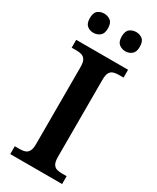

<svg xmlns="http://www.w3.org/2000/svg" viewBox="-230 -976 847 1039"><g transform="rotate(30 194.0 -456.5)"><path d="M32 0V-49H63Q81 -49 95 -53.5Q109 -58 117.5 -72.5Q126 -87 126 -116V-598Q126 -628 117.5 -642Q109 -656 95 -660.5Q81 -665 63 -665H32V-714H356V-665H325Q308 -665 293.5 -660.5Q279 -656 271 -642Q263 -628 263 -598V-116Q263 -87 271 -72.5Q279 -58 293.5 -53.5Q308 -49 325 -49H356V0ZM293 -793Q270 -793 253 -806.5Q236 -820 236 -853Q236 -887 253 -900Q270 -913 293 -913Q315 -913 332 -900Q349 -887 349 -853Q349 -820 332 -806.5Q315 -793 293 -793ZM93 -793Q70 -793 53.5 -806.5Q37 -820 37 -853Q37 -887 53.5 -900Q70 -913 93 -913Q115 -913 132.5 -900Q150 -887 150 -853Q150 -820 132.5 -806.5Q115 -793 93 -793Z"/></g></svg>

Font: Noto Serif Kannada SemiBold
Style: Regular
Weight: 600
Version: Version 2.003